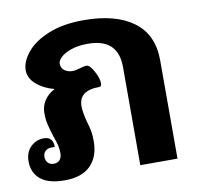

<svg xmlns="http://www.w3.org/2000/svg" viewBox="-70 -658 755 737"><g transform="rotate(-10 307.5 -289.5)"><path d="M565 -383V0H420V-383Q420 -494 302 -494Q264 -494 237 -484.5Q210 -475 196.5 -462Q183 -449 183 -438Q183 -419 196.5 -410Q210 -401 227 -401Q238 -401 258 -407Q273 -412 283 -412Q295 -412 310.5 -384Q326 -356 326 -336Q326 -323 317 -323Q237 -323 237 -262Q237 -239 247 -201Q254 -178 257 -162Q260 -146 260 -122Q260 -62 226 -27.5Q192 7 125 7Q61 7 30.5 -19Q0 -45 0 -88Q0 -124 21.5 -145Q43 -166 73 -166Q109 -166 109 -126H95Q81 -126 72 -117.5Q63 -109 63 -95Q63 -81 71.5 -72Q80 -63 94 -63Q110 -63 118 -73Q126 -83 126 -99Q126 -115 122.5 -129.5Q119 -144 111 -166Q102 -194 97 -215Q92 -236 92 -261Q92 -287 106 -309Q120 -331 147 -345Q105 -356 77.5 -380Q50 -404 50 -435Q50 -468 78.5 -503.5Q107 -539 164 -562.5Q221 -586 302 -586Q426 -586 495.5 -535Q565 -484 565 -383Z"/></g></svg>

Font: Krub
Style: Bold
Weight: 700
Version: Version 1.000; ttfautohint (v1.6)